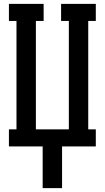

<svg xmlns="http://www.w3.org/2000/svg" viewBox="-20 -755 540 990"><path d="M200 215V0H26V-88H65V-647H26V-735H205V-647H165V-88H335V-647H295V-735H474V-647H435V-88H474V0H300V215Z"/></svg>

Font: Iosevka Curly Slab Semibold
Style: Regular
Weight: 600
Monospace: yes
Designer: Belleve Invis
Foundry: Belleve Invis
Version: Version 22.1.2; ttfautohint (v1.8.4)